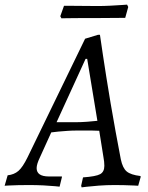

<svg xmlns="http://www.w3.org/2000/svg" viewBox="-63 -798 639 828"><path d="M458 -111Q466 -73 483.5 -58.5Q501 -44 542 -39L544 -36L533 3Q533 3 514.5 2Q496 1 472 0.5Q448 0 432 0Q396 0 363 2.5Q330 5 309.5 7.5Q289 10 289 10L287 3L295 -33Q351 -37 369 -47Q387 -57 387 -83Q387 -91 386 -101Q385 -111 383 -121L365 -234Q353 -235 334.5 -235Q316 -235 297.5 -235Q279 -235 265 -235Q246 -235 226 -233.5Q206 -232 188 -230.5Q170 -229 158 -227L109 -119Q95 -90 95 -73Q95 -37 148 -37H204V-34L194 7Q194 7 174.5 5Q155 3 124.5 1.5Q94 0 62 0Q40 0 15.5 0.5Q-9 1 -26 2Q-43 3 -43 3L-30 -42Q-2 -45 16.5 -61Q35 -77 56 -120L304 -631L360 -648H368Q368 -648 371.5 -624.5Q375 -601 381 -560Q387 -519 395.5 -466Q404 -413 414 -353Q424 -293 435.5 -231Q447 -169 458 -111ZM181 -271H266Q286 -271 313.5 -273Q341 -275 357 -277L313 -544H306ZM490 -768 477 -721 340 -720Q312 -720 280 -720Q248 -720 225 -719.5Q202 -719 202 -719L197 -728L213 -773Q213 -773 238 -773Q263 -773 297.5 -772.5Q332 -772 360 -772Q384 -772 413.5 -773.5Q443 -775 464 -776.5Q485 -778 485 -778Z"/></svg>

Font: Alegreya
Style: Italic
Weight: 400
Italic angle: -7°
Designer: Juan Pablo del Peral
Foundry: Huerta Tipografica
Version: Version 2.009